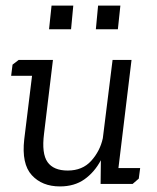

<svg xmlns="http://www.w3.org/2000/svg" viewBox="-20 -660 562 689"><path d="M324 -555 332 -640H412L403 -555ZM156 -555 165 -640H243L235 -555ZM483 -57 478 -19 456 0H341L342 -85Q319 -42 283 -16.5Q247 9 195 9Q131 9 94 -31.5Q57 -72 67 -160L95 -388H20L25 -428L47 -445H170L138 -180Q129 -109 150.5 -78.5Q172 -48 223 -48Q276 -48 307.5 -83Q339 -118 349 -164L384 -445H452L405 -57Z"/></svg>

Font: Zilla Slab Regular
Style: Italic
Weight: 400
Italic angle: -6°
Designer: Typotheque.com
Foundry: Typotheque type foundry
Version: Version 1.1; 2017; ttfautohint (v1.6)